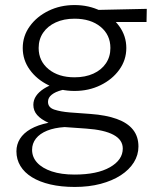

<svg xmlns="http://www.w3.org/2000/svg" viewBox="-20 -515 624 760"><path d="M276 225Q222 225 179.2 215Q136.5 205 106.5 186.5Q76.5 168 60.8 142Q45 116 45 84Q45 57 59 34.5Q73 12 101.2 -4.2Q129.5 -20.5 172 -29Q142 -42.5 127 -59.8Q112 -77 112 -100Q112 -119 122.8 -135Q133.5 -151 153.8 -164Q174 -177 202.5 -186Q231 -195 266 -199L285 -165Q251.5 -165 225.5 -158.5Q199.5 -152 184.8 -140.2Q170 -128.5 170 -112Q170 -89.5 194.8 -81.2Q219.5 -73 256 -70L338 -64Q400 -59.5 442.2 -44.2Q484.5 -29 506.2 -2Q528 25 528 65Q528 98.5 509.8 127.8Q491.5 157 458 178.8Q424.5 200.5 378.2 212.8Q332 225 276 225ZM275 176Q364.5 176 415.2 147Q466 118 466 73Q466 38.5 429.5 18.8Q393 -1 321 -6L236 -12Q195.5 -9.5 166.5 2.2Q137.5 14 122.2 33.5Q107 53 107 78Q107 107 127.2 129Q147.5 151 185 163.5Q222.5 176 275 176ZM275 -155Q218.5 -155 172 -177.8Q125.5 -200.5 97.8 -239Q70 -277.5 70 -325Q70 -372.5 97.8 -411Q125.5 -449.5 172 -472.2Q218.5 -495 275 -495Q331.5 -495 378 -472.2Q424.5 -449.5 452.2 -411Q480 -372.5 480 -325Q480 -277.5 452.2 -239Q424.5 -200.5 378 -177.8Q331.5 -155 275 -155ZM275 -209Q317.5 -209 349.5 -223.5Q381.5 -238 399.2 -264.2Q417 -290.5 417 -325Q417 -377 378 -409Q339 -441 275 -441Q232.5 -441 200.5 -426.2Q168.5 -411.5 150.8 -385.5Q133 -359.5 133 -325Q133 -273.5 172.2 -241.2Q211.5 -209 275 -209ZM353 -428 333 -475 561 -480 560 -428Z"/></svg>

Font: Geologica Thin Roman Thin
Style: Regular
Weight: 250
Version: Version 1.010;gftools[0.9.28]